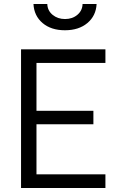

<svg xmlns="http://www.w3.org/2000/svg" viewBox="-20 -938 593 958"><path d="M85 0V-692H506V-624H162V-385H446V-318H162V-68H506V0ZM392 -918H462Q459 -859 416 -823Q373 -787 304 -787Q235 -787 192.5 -823Q150 -859 147 -918H216Q217 -885 242.5 -864Q268 -843 304.5 -843Q341 -843 366 -864Q391 -885 392 -918Z"/></svg>

Font: Titillium Web
Style: Regular
Weight: 400
Version: Version 1.002;PS 57.000;hotconv 1.0.70;makeotf.lib2.5.55311